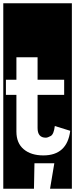

<svg xmlns="http://www.w3.org/2000/svg" viewBox="-30 -937 458 1170"><path d="M-10 213V-917H408V213H275L301 58H180L177 213ZM398 -140 304 -169Q298 -119 279.5 -108.5Q261 -98 249 -98Q199 -98 199 -157V-359H361V-451H199V-588H70V-451H6V-359H70V-135Q70 -65 114.5 -27.5Q159 10 234 10Q379 10 398 -140Z"/></svg>

Font: Zilla Slab Highlight
Style: Bold
Weight: 700
Designer: Typotheque Type Foundry
Foundry: Typotheque type foundry
Version: Version 1.1; 2017; ttfautohint (v1.6)